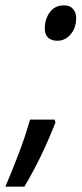

<svg xmlns="http://www.w3.org/2000/svg" viewBox="-71 -563 304 716"><path d="M143 -411Q121 -411 108.5 -422.5Q96 -434 96 -457Q96 -491 114.5 -517Q133 -543 168 -543Q190 -543 201.5 -529.5Q213 -516 213 -496Q213 -459 192.5 -435Q172 -411 143 -411ZM-51 133Q-24 70 0 6.5Q24 -57 41 -117H132L136 -107Q87 20 20 133Z"/></svg>

Font: Noto Sans ExtraCondensed Medium
Style: Italic
Weight: 500
Width: 2
Italic angle: -12°
Designer: Monotype Design Team
Foundry: Monotype Imaging Inc.
Version: Version 2.013; ttfautohint (v1.8.4.7-5d5b)